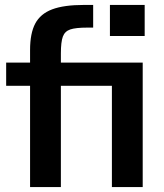

<svg xmlns="http://www.w3.org/2000/svg" viewBox="-20 -759 666 779"><path d="M227 -505H559V0H434V-411H227V0H102V-411H5V-505H102V-556Q102 -624 123 -663.5Q144 -703 191.5 -721Q239 -739 321 -739H358V-647H334Q287 -647 265 -639.5Q243 -632 235 -610.5Q227 -589 227 -542ZM426 -739H567V-613H426Z"/></svg>

Font: Muli-Bold
Style: Bold
Weight: 700
Version: Version 2.000